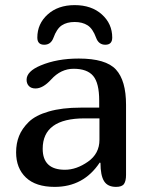

<svg xmlns="http://www.w3.org/2000/svg" viewBox="-20 -731 586 751"><path d="M419 -584Q419 -556 392 -556Q366 -556 356 -583Q343 -619 322.5 -632Q302 -645 272 -645Q242 -645 222 -632Q202 -619 189 -583Q179 -556 153 -556Q126 -556 126 -584Q126 -638 166.5 -674.5Q207 -711 272 -711Q338 -711 378.5 -674.5Q419 -638 419 -584ZM370 -95Q307 0 194 0Q120 0 81.5 -36.5Q43 -73 43 -135Q43 -170 54.5 -199Q66 -228 92.5 -254Q119 -280 171 -295Q223 -310 295 -310H368V-338Q368 -406 344.5 -434Q321 -462 268 -462Q218 -462 180 -420Q148 -385 119 -385Q102 -385 93 -394.5Q84 -404 84 -419Q84 -452 139 -475Q203 -502 288 -502Q394 -502 433.5 -459Q473 -416 473 -321V-47Q473 -23 465 -11.5Q457 0 434 0Q401 0 387 -22.5Q373 -45 373 -94ZM311 -268Q147 -268 147 -149Q147 -67 234 -67Q279 -67 324 -98.5Q369 -130 369 -184V-268Z"/></svg>

Font: Marmelad
Style: Regular
Weight: 400
Designer: Manvel Shmavonyan
Foundry: Cyreal
Version: Version 1.001;PS 001.001;hotconv 1.0.88;makeotf.lib2.5.64775